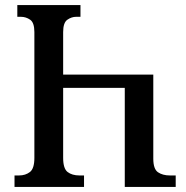

<svg xmlns="http://www.w3.org/2000/svg" viewBox="-20 -734 730 754"><path d="M647 -45H670V0H470V-389H228V-114Q228 -72 245.5 -58.5Q263 -45 292 -45H310V0H37V-45H55Q80 -45 97.5 -58.5Q115 -72 115 -114V-608Q115 -645 98.5 -656.5Q82 -668 62 -668H48V-714H296V-668H279Q261 -668 244.5 -656.5Q228 -645 228 -608V-441H582V-111Q582 -70 600.5 -57.5Q619 -45 647 -45Z"/></svg>

Font: Noto Serif Georgian SemiCondensed Medium
Style: Regular
Weight: 500
Width: 4
Designer: Monotype Design Team, Akaki Razmadze
Foundry: Google LLC
Version: Version 2.003; ttfautohint (v1.8.4.7-5d5b)